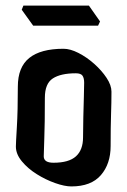

<svg xmlns="http://www.w3.org/2000/svg" viewBox="-20 -674 457 689"><path d="M236 -5Q212 -5 178 -17Q144 -29 112 -49Q80 -69 58.5 -95Q37 -121 37 -148Q37 -160 40.5 -218Q44 -276 44 -363Q44 -433 85 -466Q126 -499 208 -499Q232 -499 261.5 -484Q291 -469 318 -445Q345 -421 362.5 -394.5Q380 -368 380 -345Q380 -307 378.5 -263Q377 -219 377 -150Q377 -86 342 -45.5Q307 -5 236 -5ZM172 -90Q227 -90 252.5 -113Q278 -136 278 -181Q278 -213 279 -253.5Q280 -294 281 -328.5Q282 -363 282 -377Q282 -394 276 -402.5Q270 -411 252 -411Q198 -411 169.5 -392.5Q141 -374 141 -323Q141 -227 139 -178.5Q137 -130 137 -113Q137 -90 172 -90ZM99 -582 58 -639 64 -654H299L339 -597L332 -582Z"/></svg>

Font: Jaini Purva
Style: Regular
Weight: 400
Designer: Maithili Shingre, Girish Dalvi (Devanagari), Taresh Vohra (Latin)
Foundry: Ek Type
Version: Version 2.000; ttfautohint (v1.8.4.7-5d5b)